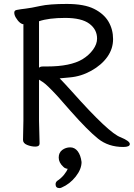

<svg xmlns="http://www.w3.org/2000/svg" viewBox="-20 -735 686 985"><path d="M285.2 230Q265.1 230 265.1 210Q265.1 200.2 273.4 192.9Q292 181.2 308.1 162.1Q323.2 143.1 327.1 130.9Q325.2 130.9 320.3 129.9Q310.1 127 305.2 121.1Q281.2 99.1 281.2 73.5Q281.2 47.9 299.3 34.4Q317.4 21 340.3 21Q363.3 21 378.7 41Q394 61 398.4 96.2Q398.4 132.8 368.4 170.9Q338.4 209 296.4 227.1Q290 230 285.2 230ZM98.1 -17.1 100.1 -116.2V-609.9H105Q82 -609.9 61 -645Q53.2 -658.2 53.2 -670.2Q53.2 -682.1 66.4 -684.1Q86.4 -688 112.3 -690.9Q138.2 -693.8 185.8 -704.3Q233.4 -714.8 322.8 -714.8Q412.1 -714.8 462.6 -689.5Q513.2 -664.1 536.6 -624Q560.1 -584 560.1 -534.4Q560.1 -484.9 530.8 -443.4Q501.5 -401.9 448.7 -372.3Q396 -342.8 338.4 -337.9L286.1 -333Q307.1 -312 350.1 -264.2Q540 -50.8 599.1 -30.8Q646 -11.2 646 3.9Q646 19 612.3 19Q536.1 19 483.2 -23.4Q430.2 -65.9 343.3 -164.1L275.4 -241.2Q221.2 -299.8 201.2 -313Q181.2 -326.2 180.2 -326.2V-115.2L183.1 1Q183.1 17.1 161.6 17.1Q140.1 17.1 119.1 8.5Q98.1 0 98.1 -17.1ZM180.2 -387.2Q185.1 -394 201.2 -394H221.2Q341.3 -394 403.3 -431.2Q437 -452.1 457.5 -480.5Q478 -508.8 478 -537.1Q478 -584 438.2 -613.5Q398.4 -643.1 314.2 -643.1Q230 -643.1 180.2 -626Z"/></svg>

Font: LXGW WenKai GB Screen
Style: Regular
Weight: 400
Designer: LXGW / Fontworks Inc.
Foundry: LXGW / Fontworks Inc.
Version: Version 1.321;February 19, 2024;FontCreator 14.0.0.2901 64-b